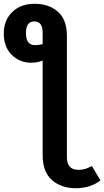

<svg xmlns="http://www.w3.org/2000/svg" viewBox="-70 -775 550 1013"><path d="M330 218Q253 218 204 175Q155 132 155 43V-455Q124 -444 96 -444Q34 -444 -8 -485.5Q-50 -527 -50 -598Q-50 -668 -5.5 -711.5Q39 -755 113 -755Q188 -755 235.5 -713Q283 -671 283 -587V54Q283 121 343 121Q363 121 378 116.5Q393 112 415 101L460 177Q406 218 330 218ZM119 -537Q133 -537 155 -542V-603Q155 -662 111 -662Q67 -662 67 -601Q67 -537 113 -537Z"/></svg>

Font: Trujillo Medium
Style: Regular
Weight: 500
Designer: Fira Sans original fonts by bBox Type GmbH, Carrois Corporate GbR, & Edenspiekermann AG / Changes by Cristiano Sobral
Foundry: Fira Sans original fonts by bBox Type GmbH, Carrois Corporate GbR, & Edenspiekermann AG / Changes by Cristiano Sobral
Version: Version 4.301;October 17, 2021;FontCreator 14.0.0.2814 64-bi